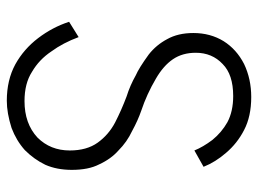

<svg xmlns="http://www.w3.org/2000/svg" viewBox="-117 -632 758 564"><g transform="rotate(90 262.0 -350.0)"><path d="M89 -202 44 -174Q60 -125 92 -83Q124 -41 169 -16Q215 9 276 9Q312 9 356 -5Q393 -19 421 -44Q448 -71 464 -104Q479 -138 479 -182Q479 -231 463 -262Q447 -297 422 -319Q397 -344 365 -359Q334 -376 305 -386Q257 -402 211 -429Q173 -451 154 -479Q135 -507 135 -546Q135 -594 168 -625Q199 -656 262 -656Q307 -656 339 -639Q369 -622 391 -595Q412 -567 422 -542L470 -569Q456 -604 429 -635Q401 -668 362 -688Q322 -709 265 -709Q212 -709 168 -688Q125 -666 101 -628Q77 -589 77 -539Q77 -494 95 -462Q112 -430 140 -408Q180 -379 201 -370Q231 -353 263 -343Q303 -328 340 -309Q376 -290 399 -258Q422 -226 422 -176Q422 -119 384 -81Q343 -43 277 -43Q225 -43 191 -65Q155 -86 131 -122Q106 -156 89 -202Z"/></g></svg>

Font: NM-font
Style: Light
Weight: 500
Designer: ""
Foundry: ""
Version: ""